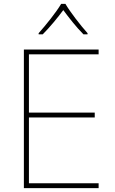

<svg xmlns="http://www.w3.org/2000/svg" viewBox="-20 -1035 590 989"><path d="M317 -1015H295C271 -974 216 -905 179 -864V-858H200C237 -895 278 -945 306 -983C334 -945 373 -895 410 -858H431V-864C394 -905 341 -974 317 -1015ZM488 -66V-91H129V-430H468V-455H129V-755H488V-780H103V-66Z"/></svg>

Font: Noto Sans Malayalam UI Thin
Style: Regular
Weight: 100
Designer: Jelle Bosma - Monotype Design Team
Foundry: Monotype Imaging Inc.
Version: Version 2.104